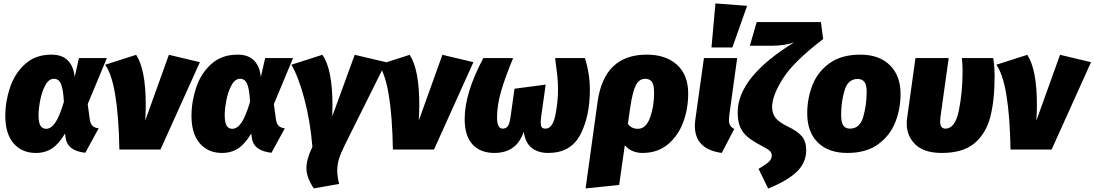

<svg xmlns="http://www.w3.org/2000/svg" viewBox="-20 -873 6390 1121"><path d="M416 -423 441 -534H604L492 -265L504 -177Q508 -150 520.5 -138Q533 -126 556 -124L478 19Q424 13 395.5 -9.5Q367 -32 362 -75L360 -94Q325 -34 284.5 -7Q244 20 189 20Q108 20 59.5 -36Q11 -92 11 -196Q11 -281 39 -363.5Q67 -446 127.5 -500Q188 -554 280 -554Q343 -554 376.5 -519.5Q410 -485 416 -423ZM205 -201Q205 -158 216 -139.5Q227 -121 249 -121Q278 -121 302.5 -156.5Q327 -192 353 -278Q349 -353 336 -383Q323 -413 295 -413Q265 -413 244.5 -375Q224 -337 214.5 -286.5Q205 -236 205 -201Z M831 -261Q831 -219 828 -169L966 -553L1147 -510L917 0H677Q670 -391 594 -495L775 -553Q831 -467 831 -261Z M1503 -423 1528 -534H1691L1579 -265L1591 -177Q1595 -150 1607.5 -138Q1620 -126 1643 -124L1565 19Q1511 13 1482.5 -9.5Q1454 -32 1449 -75L1447 -94Q1412 -34 1371.5 -7Q1331 20 1276 20Q1195 20 1146.5 -36Q1098 -92 1098 -196Q1098 -281 1126 -363.5Q1154 -446 1214.5 -500Q1275 -554 1367 -554Q1430 -554 1463.5 -519.5Q1497 -485 1503 -423ZM1292 -201Q1292 -158 1303 -139.5Q1314 -121 1336 -121Q1365 -121 1389.5 -156.5Q1414 -192 1440 -278Q1436 -353 1423 -383Q1410 -413 1382 -413Q1352 -413 1331.5 -375Q1311 -337 1301.5 -286.5Q1292 -236 1292 -201Z M1921 -260Q1921 -217 1920 -194L2051 -553L2234 -510L1995 -30Q1971 18 1960 52.5Q1949 87 1949 124Q1949 155 1960 201L1812 227Q1769 163 1769 108Q1769 57 1804 -16Q1791 -170 1756 -299.5Q1721 -429 1681 -495L1862 -553Q1921 -471 1921 -260Z M2428 -261Q2428 -219 2425 -169L2563 -553L2744 -510L2514 0H2274Q2267 -391 2191 -495L2372 -553Q2428 -467 2428 -261Z M2693 -178Q2693 -330 2802 -534H2976Q2929 -421 2905.5 -339.5Q2882 -258 2882 -187Q2882 -122 2915 -122Q2934 -122 2944.5 -136Q2955 -150 2961 -191L2984 -355L3166 -379L3140 -195Q3137 -173 3137 -156Q3137 -139 3143 -130.5Q3149 -122 3165 -122Q3206 -122 3222 -198.5Q3238 -275 3238 -351Q3238 -392 3234 -430.5Q3230 -469 3221 -534H3395Q3424 -442 3424 -350Q3424 -193 3368 -86.5Q3312 20 3181 20Q3122 20 3084.5 -9.5Q3047 -39 3038 -103Q3014 -37 2971 -8.5Q2928 20 2867 20Q2785 20 2739 -29.5Q2693 -79 2693 -178Z M3998 -327Q3998 -236 3968 -157Q3938 -78 3878 -29Q3818 20 3731 20Q3698 20 3671.5 8Q3645 -4 3628 -25L3595 207L3399 227L3469 -278Q3507 -554 3756 -554Q3867 -554 3932.5 -495Q3998 -436 3998 -327ZM3799 -329Q3799 -378 3786 -395.5Q3773 -413 3747 -413Q3712 -413 3692.5 -375.5Q3673 -338 3659 -242L3646 -150Q3666 -121 3704 -121Q3752 -121 3775.5 -186.5Q3799 -252 3799 -329Z M4238 -201Q4236 -179 4236 -173Q4236 -153 4243 -141Q4250 -129 4267 -120L4194 20Q4037 -2 4037 -138Q4037 -156 4040 -177L4090 -534H4284ZM4157 -853 4342 -839 4256 -596H4134Z M4409 113Q4451 88 4468.5 72Q4486 56 4486 35Q4486 18 4473.5 7Q4461 -4 4426 -22Q4374 -49 4344.5 -74Q4315 -99 4301 -132.5Q4287 -166 4287 -217Q4287 -423 4617 -626Q4594 -617 4559 -611.5Q4524 -606 4491 -606H4358L4398 -744H4773L4786 -645Q4613 -513 4550.5 -413.5Q4488 -314 4488 -248Q4488 -209 4509 -183.5Q4530 -158 4580 -134Q4635 -108 4661 -78Q4687 -48 4687 4Q4687 76 4633.5 128.5Q4580 181 4465 228Z M4693 -211Q4693 -298 4723.5 -376Q4754 -454 4823.5 -504Q4893 -554 5003 -554Q5113 -554 5175.5 -492.5Q5238 -431 5238 -325Q5238 -238 5207.5 -160Q5177 -82 5107.5 -31Q5038 20 4927 20Q4817 20 4755 -41Q4693 -102 4693 -211ZM5040 -338Q5040 -377 5027 -394.5Q5014 -412 4987 -412Q4931 -412 4911 -345.5Q4891 -279 4891 -201Q4891 -159 4903.5 -140.5Q4916 -122 4943 -122Q5000 -122 5020 -190.5Q5040 -259 5040 -338Z M5787 -426Q5787 -286 5761.5 -189Q5736 -92 5668.5 -36Q5601 20 5479 20Q5376 20 5325 -29Q5274 -78 5274 -151Q5274 -172 5276 -182L5325 -534H5519L5471 -190Q5469 -174 5469 -164Q5469 -122 5500 -122Q5557 -122 5578.5 -228.5Q5600 -335 5600 -456Q5600 -499 5596 -534H5779Q5787 -486 5787 -426Z M6034 -261Q6034 -219 6031 -169L6169 -553L6350 -510L6120 0H5880Q5873 -391 5797 -495L5978 -553Q6034 -467 6034 -261Z"/></svg>

Font: Fira Sans Black
Style: Italic
Weight: 900
Italic angle: -8°
Designer: Carrois Corporate & Edenspiekermann AG
Foundry: Carrois Corporate GbR & Edenspiekermann AG
Version: Version 4.203